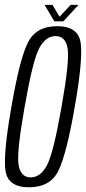

<svg xmlns="http://www.w3.org/2000/svg" viewBox="-20 -790 364 814"><path d="M103 4Q13.5 4 3.2 -66.2Q-7 -136.5 28.5 -337.5Q63 -538 97.8 -608.5Q132.5 -679 222.2 -679Q312 -679 322 -608Q332 -537 297 -337.5Q262 -136 227.5 -66Q193 4 103 4ZM110 -38Q151.5 -38 179 -89.2Q206.5 -140.5 241 -337.5Q276 -535 266.5 -586Q257 -637 215.5 -637Q174 -637 146.5 -586Q119 -535 84.5 -337.5Q49.5 -140.5 59 -89.2Q68.5 -38 110 -38ZM210.5 -699.5 169 -769.5H202.5L232.5 -719L279.5 -769.5H313L248.5 -699.5Z"/></svg>

Font: Anybody Condensed Light
Style: Italic
Weight: 300
Width: 3
Italic angle: -10°
Designer: Tyler Finck
Foundry: Etcetera Type Company
Version: Version 1.010; ttfautohint (v1.8.3) -l 8 -r 50 -G 200 -x 14 